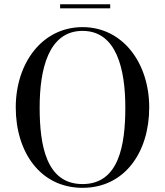

<svg xmlns="http://www.w3.org/2000/svg" viewBox="-20 -890 790 920"><path d="M268 -869.5V-850H508V-869.5ZM375.5 10C578.5 10 695 -162 695 -375C695 -588 568.5 -760 375.5 -760C182 -760 55.5 -588 55.5 -375C55.5 -162 172.5 10 375.5 10ZM375.5 -742C539.5 -742 580.5 -556.5 580.5 -375C580.5 -193.5 549.5 -8 375.5 -8C201.5 -8 170 -193.5 170 -375C170 -556.5 211.5 -742 375.5 -742Z"/></svg>

Font: Bodoni* 11
Style: Regular
Weight: 400
Version: Version 2.3